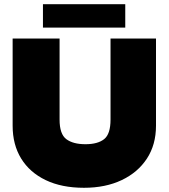

<svg xmlns="http://www.w3.org/2000/svg" viewBox="-20 -883 801 912"><path d="M379 9Q273 9 197 -27.5Q121 -64 80.5 -130Q40 -196 40 -286V-700H263V-315Q263 -246 295 -222Q327 -198 386 -198Q444 -198 474.5 -222Q505 -246 505 -315V-700H721V-286Q721 -196 678 -130Q635 -64 558 -27.5Q481 9 379 9ZM184 -752V-863H575V-752Z"/></svg>

Font: REM Medium Black
Style: Regular
Weight: 900
Version: Version 1.005;gftools[0.9.28]